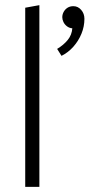

<svg xmlns="http://www.w3.org/2000/svg" viewBox="-20 -726 378 746"><path d="M265 -702Q252 -702 242.5 -696Q233 -690 227.5 -680Q222 -670 222 -659Q222 -650 226.5 -640.5Q231 -631 240 -624Q249 -617 261 -616Q259 -590 243 -570.5Q227 -551 202 -536L219 -509Q245 -522 265 -544.5Q285 -567 296.5 -595Q308 -623 308 -653Q308 -673 295.5 -687.5Q283 -702 265 -702ZM133 0V-706L78 -696V0Z"/></svg>

Font: Catamaran ExtraLight
Style: Regular
Weight: 250
Designer: Pria Ravichandran
Version: Version 2.000